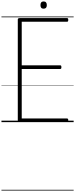

<svg xmlns="http://www.w3.org/2000/svg" viewBox="-20 -1675 1030 2633"><path d="M251 0Q237 0 230.5 -5.5Q224 -11 224 -23V-1408Q224 -1418 231 -1422.5Q238 -1427 252 -1427H900Q908 -1427 912 -1421.5Q916 -1416 916 -1402Q916 -1388 912 -1382.5Q908 -1377 900 -1377H278V-779H806Q814 -779 818 -773.5Q822 -768 822 -754Q822 -740 818 -734.5Q814 -729 806 -729H278V-50H900Q908 -50 912 -44.5Q916 -39 916 -25Q916 -11 912 -5.5Q908 0 900 0ZM578 -1556Q556 -1556 545.5 -1568Q535 -1580 535 -1605Q535 -1630 545.5 -1642.5Q556 -1655 578 -1655Q600 -1655 611 -1642.5Q622 -1630 622 -1605Q622 -1580 611 -1568Q600 -1556 578 -1556ZM0 928H990V938H0ZM0 -20H990V0H0ZM0 -505H990V-500H0ZM0 -1448H990V-1438H0Z"/></svg>

Font: Playwrite ID Guides
Style: Regular
Weight: 400
Designer: Veronika Burian, José Scaglione
Foundry: TypeTogether
Version: Version 1.003